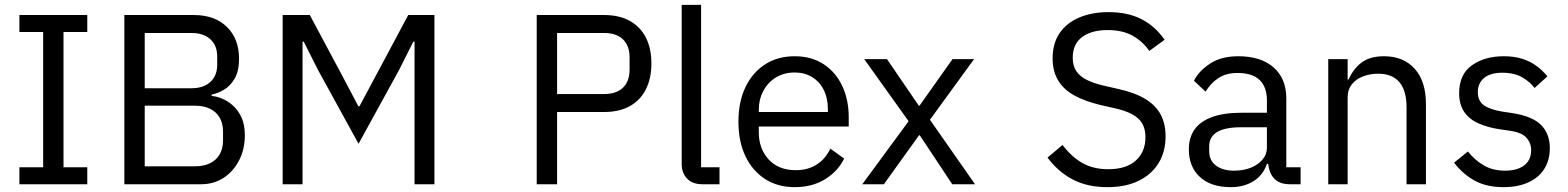

<svg xmlns="http://www.w3.org/2000/svg" viewBox="-20 -760 6469 792"><path d="M340 0H60V-70H158V-628H60V-698H340V-628H242V-70H340Z M493 0V-698H780Q866 -698 916 -649Q966 -600 966 -518Q966 -466 947.5 -435Q929 -404 902.5 -389Q876 -374 853 -370V-364Q872 -363 895.5 -353.5Q919 -344 940.5 -325Q962 -306 976 -276Q990 -246 990 -202Q990 -145 966.5 -99Q943 -53 902.5 -26.5Q862 0 810 0ZM577 -324V-74H784Q820 -74 846 -86.5Q872 -99 886 -123Q900 -147 900 -182V-216Q900 -251 886 -275Q872 -299 846 -311.5Q820 -324 784 -324ZM577 -624V-396H770Q803 -396 826.5 -407.5Q850 -419 863 -440.5Q876 -462 876 -493V-527Q876 -558 863 -579.5Q850 -601 826.5 -612.5Q803 -624 770 -624Z M1146 0V-698H1258L1390 -451L1458 -322H1463L1532 -451L1664 -698H1772V0H1690V-471V-588H1685L1626 -471L1459 -167L1292 -471L1233 -588H1228V-471V0Z M2278 0H2194V-698H2472Q2535 -698 2578.5 -673.5Q2622 -649 2644.5 -604.5Q2667 -560 2667 -498Q2667 -437 2644.5 -392Q2622 -347 2578.5 -322.5Q2535 -298 2472 -298H2278ZM2278 -624V-372H2472Q2505 -372 2528.5 -383.5Q2552 -395 2564.5 -417.5Q2577 -440 2577 -472V-524Q2577 -556 2564.5 -578.5Q2552 -601 2528.5 -612.5Q2505 -624 2472 -624Z M2948 0H2877Q2836 0 2814 -23.5Q2792 -47 2792 -83V-740H2872V-70H2948Z M3258 12Q3188 12 3136 -21.5Q3084 -55 3055 -115.5Q3026 -176 3026 -258Q3026 -340 3055 -400.5Q3084 -461 3136 -494.5Q3188 -528 3258 -528Q3327 -528 3377 -495.5Q3427 -463 3454 -406Q3481 -349 3481 -276V-238H3110V-214Q3110 -147 3150.5 -102.5Q3191 -58 3263 -58Q3312 -58 3348.5 -81Q3385 -104 3405 -147L3462 -106Q3437 -54 3384 -21Q3331 12 3258 12ZM3258 -461Q3215 -461 3181.5 -441Q3148 -421 3129 -385.5Q3110 -350 3110 -305V-298H3395V-309Q3395 -355 3378 -389Q3361 -423 3330 -442Q3299 -461 3258 -461Z M3537 0 3728 -260 3545 -516H3639L3770 -324H3773L3909 -516H3998L3816 -266L4002 0H3908L3774 -202H3771L3626 0Z M4548 12Q4464 12 4403.5 -20.5Q4343 -53 4301 -110L4363 -162Q4400 -113 4445 -87.5Q4490 -62 4551 -62Q4626 -62 4665.5 -98Q4705 -134 4705 -194Q4705 -227 4692 -250Q4679 -273 4650.5 -288.5Q4622 -304 4576 -314L4519 -327Q4456 -342 4412 -366Q4368 -390 4345 -428Q4322 -466 4322 -519Q4322 -581 4351 -623.5Q4380 -666 4432.5 -688Q4485 -710 4553 -710Q4632 -710 4688.5 -681Q4745 -652 4784 -596L4721 -550Q4693 -590 4651.5 -613Q4610 -636 4549 -636Q4482 -636 4443.5 -607Q4405 -578 4405 -522Q4405 -489 4419.5 -467Q4434 -445 4463 -430.5Q4492 -416 4536 -406L4593 -393Q4661 -378 4704 -352Q4747 -326 4767.5 -288Q4788 -250 4788 -198Q4788 -134 4759 -87Q4730 -40 4676.5 -14Q4623 12 4548 12Z M5345 0H5300Q5268 0 5248 -13.5Q5228 -27 5219 -51Q5210 -75 5210 -106V-113L5241 -84H5206Q5190 -37 5150.5 -12.5Q5111 12 5057 12Q4975 12 4929.5 -30Q4884 -72 4884 -144Q4884 -193 4908 -226.5Q4932 -260 4980.5 -277.5Q5029 -295 5104 -295H5206V-346Q5206 -401 5176 -430Q5146 -459 5084 -459Q5038 -459 5006 -438Q4974 -417 4953 -382L4905 -427Q4926 -468 4972 -498Q5018 -528 5088 -528Q5181 -528 5233.5 -482Q5286 -436 5286 -354V-70H5345ZM5206 -235H5100Q5032 -235 5000 -215Q4968 -195 4968 -157V-136Q4968 -98 4996 -77Q5024 -56 5070 -56Q5110 -56 5140.5 -68.5Q5171 -81 5188.5 -102.5Q5206 -124 5206 -150Z M5539 0H5459V-516H5539V-432H5543Q5562 -476 5596.5 -502Q5631 -528 5689 -528Q5769 -528 5815.5 -476.5Q5862 -425 5862 -331V0H5782V-317Q5782 -386 5752.5 -421Q5723 -456 5665 -456Q5633 -456 5604 -445.5Q5575 -435 5557 -413Q5539 -391 5539 -358Z M6182 12Q6111 12 6062 -15.5Q6013 -43 5978 -89L6035 -135Q6065 -98 6102 -77Q6139 -56 6188 -56Q6239 -56 6267.5 -78Q6296 -100 6296 -140Q6296 -170 6276.5 -192Q6257 -214 6206 -221L6165 -227Q6118 -234 6080 -250.5Q6042 -267 6020.5 -297.5Q5999 -328 5999 -376Q5999 -453 6051.5 -490.5Q6104 -528 6183 -528Q6225 -528 6257.5 -518Q6290 -508 6316 -489.5Q6342 -471 6363 -445L6310 -397Q6293 -421 6260 -440.5Q6227 -460 6177 -460Q6128 -460 6102 -438.5Q6076 -417 6076 -380Q6076 -343 6101.5 -325.5Q6127 -308 6175 -300L6215 -294Q6301 -281 6337 -244.5Q6373 -208 6373 -149Q6373 -99 6350 -63Q6327 -27 6284 -7.5Q6241 12 6182 12Z"/></svg>

Font: IBM Plex Sans
Style: Regular
Weight: 400
Designer: Mike Abbink, Paul van der Laan, Pieter van Rosmalen
Foundry: Bold Monday
Version: Version 3.201